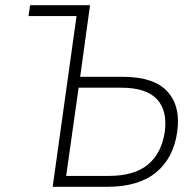

<svg xmlns="http://www.w3.org/2000/svg" viewBox="-20 -720 755 740"><path d="M96 -700H327L289 -424H453Q573 -424 625 -367.5Q677 -311 663 -212Q649 -111 581.5 -55.5Q514 0 393 0H183L275 -658H90ZM283 -382 235 -42H399Q498 -42 550.5 -86Q603 -130 615 -212Q626 -293 585 -337.5Q544 -382 447 -382Z"/></svg>

Font: Retni Sans Light
Style: Italic
Weight: 300
Italic angle: -8°
Designer: Vitaly Kuzmin
Foundry: ParaType Ltd.
Version: Version 1.00;June 10, 2019;FontCreator 11.5.0.2425 64-bit; t